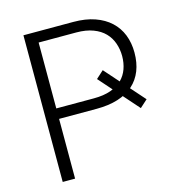

<svg xmlns="http://www.w3.org/2000/svg" viewBox="-106 -805 843 899"><g transform="rotate(-15 316.0 -355.5)"><path d="M567.4 -272.5 530.8 -239.3 367.7 -423.8 404.3 -457ZM147.9 -289.6V0H87.9V-710.9H330.1Q388.7 -710.9 433.3 -695.3Q478 -679.7 508.3 -651.6Q538.6 -623.5 554 -584.5Q569.3 -545.4 569.3 -498.5Q569.3 -449.2 554 -410.4Q538.6 -371.6 508.5 -344.7Q478.5 -317.9 433.6 -303.7Q388.7 -289.6 330.1 -289.6ZM147.9 -340.3H330.1Q377.4 -340.3 411.6 -352.3Q445.8 -364.3 467.3 -385.5Q488.8 -406.7 499 -435.5Q509.3 -464.4 509.3 -497.6Q509.3 -530.3 499 -559.8Q488.8 -589.4 467.3 -611.6Q445.8 -633.8 411.6 -646.7Q377.4 -659.7 330.1 -659.7H147.9Z"/></g></svg>

Font: Melbourne
Style: Light
Weight: 300
Designer: Google
Version: Version 2.000980; 2014